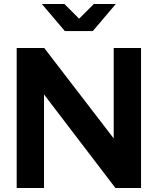

<svg xmlns="http://www.w3.org/2000/svg" viewBox="-20 -940 789 960"><path d="M63.4 0V-700H201.2L548.5 -247.9V-700H685.2V0H557.1L200.1 -467.8V0ZM302.2 -919.9 375.6 -846.6 449 -919.9H558.9L444.2 -784.8H304.1L189.4 -919.9Z"/></svg>

Font: Red Hat Display
Style: Regular
Weight: 300
Designer: Pentagram, MCKL
Foundry: Pentagram, MCKL
Version: Version 1.023